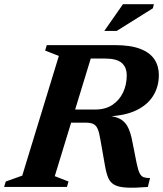

<svg xmlns="http://www.w3.org/2000/svg" viewBox="-48 -891 778 915"><path d="M405.5 -369Q455 -369 488.2 -391.5Q521.5 -414 538.8 -451Q556 -488 556 -531.5Q556 -570.5 532 -591.2Q508 -612 452.5 -612H266.5L310 -676H498.5Q574.5 -676 620.8 -658Q667 -640 688 -608Q709 -576 709 -533.5Q709 -478 682 -434.5Q655 -391 601.2 -365.2Q547.5 -339.5 467 -336.5V-339Q506.5 -336 529 -321.5Q551.5 -307 563.5 -281Q575.5 -255 582.5 -217.5L603 -114Q610 -80 617.8 -65Q625.5 -50 637.5 -46.2Q649.5 -42.5 667 -42.5L656.5 0Q594 5 556 3Q518 1 497.8 -10Q477.5 -21 468.2 -42.5Q459 -64 453 -97.5L430.5 -225Q425 -260 417.2 -277.2Q409.5 -294.5 396 -300.5Q382.5 -306.5 359 -306.5H192L188.5 -369ZM213 -51.5 278.5 -26 271 0H-28.5L-20.5 -26L58 -54L232.5 -624.5L167 -650L175 -676H404ZM449 -743.5 538 -871H685.5L680.5 -851.5L508 -743.5Z"/></svg>

Font: Newsreader 16pt 16pt
Style: Bold Italic
Weight: 700
Italic angle: -17°
Version: Version 1.003